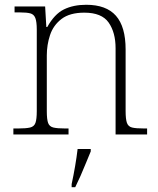

<svg xmlns="http://www.w3.org/2000/svg" viewBox="-20 -563 663 804"><path d="M36 0V-25H56Q89 -25 106 -29Q123 -33 128.5 -48.5Q134 -64 134 -98V-439Q134 -472 128 -487.5Q122 -503 107 -507Q92 -511 64 -511H41V-536H169L174 -450H178Q208 -504 247.5 -523.5Q287 -543 341 -543Q425 -543 465.5 -497Q506 -451 506 -356V-98Q506 -64 511.5 -48.5Q517 -33 533 -29Q549 -25 583 -25H596V0H464V-361Q464 -427 435 -468.5Q406 -510 333 -510Q272 -510 237.5 -483.5Q203 -457 189.5 -416Q176 -375 176 -331V-97Q176 -63 181.5 -48Q187 -33 203.5 -29Q220 -25 253 -25H267V0ZM280 208Q288 171 294.5 133Q301 95 305 61H360V71Q351 92 340 119.5Q329 147 317 174Q305 201 295 221H280Z"/></svg>

Font: Noto Serif ExtraLight
Style: Regular
Weight: 200
Designer: Monotype Design Team
Foundry: Monotype Imaging Inc.
Version: Version 2.015; ttfautohint (v1.8.4.7-5d5b)